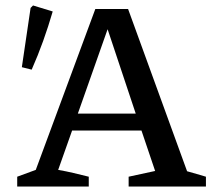

<svg xmlns="http://www.w3.org/2000/svg" viewBox="-20 -683 776 703"><path d="M665 -56Q683 -51 700 -46Q717 -41 734 -36V0H451V-36L548 -57L498 -205H244L193 -61Q222 -56 249.5 -49.5Q277 -43 305 -36V0H43V-36L111 -61L329 -650H449ZM265 -267H477L374 -576ZM96 -428 60 -437 92 -654 101 -663 173 -641Q157 -586 138 -533Q119 -480 96 -428Z"/></svg>

Font: Piazzolla Medium
Style: Regular
Weight: 500
Designer: Juan Pablo del Peral
Foundry: Huerta Tipografica
Version: Version 1.330